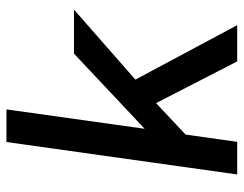

<svg xmlns="http://www.w3.org/2000/svg" viewBox="-98 -638 737 580"><g transform="rotate(-90 270.0 -348.5)"><path d="M248 -245 153 -156 131 0H32.5L130.5 -697H229L170.5 -279.5L397.5 -493H530.5L319 -307.5L483.5 0H374Z"/></g></svg>

Font: HK Grotesk Medium
Style: Italic
Weight: 500
Italic angle: -8°
Designer: Alfredo Marco Pradil
Foundry: Hanken Design Co.
Version: Version 3.004